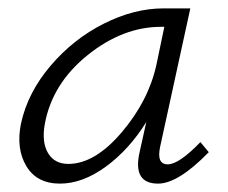

<svg xmlns="http://www.w3.org/2000/svg" viewBox="-20 -433 543 458"><path d="M458 -94 478 -70Q405 5 357 5Q296 5 313 -70L329 -142Q288 -76 232.5 -35.5Q177 5 123 5Q68 5 43 -36.5Q18 -78 30 -138Q46 -212 100.5 -276Q155 -340 227.5 -376.5Q300 -413 370 -413H434L362 -83Q353 -41 380 -41Q407 -41 458 -94ZM143 -42Q206 -42 270 -117Q334 -192 353 -278L372 -369H364Q273 -369 189 -301.5Q105 -234 87 -138Q79 -94 94.5 -68Q110 -42 143 -42Z"/></svg>

Font: EauTest Semilight
Style: Italic
Weight: 300
Italic angle: -12°
Designer: Christian Thalmann (Catharsis Fonts)
Version: Version 0.001;PS 000.001;hotconv 1.0.88;makeotf.lib2.5.64775